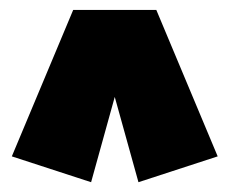

<svg xmlns="http://www.w3.org/2000/svg" viewBox="-20 -670 464 388"><path d="M3.9 -354 127.9 -649.9H295.9L419.9 -354L259.8 -301.8L211.9 -474.1L164.1 -301.8Z"/></svg>

Font: Apfel Grotezk Satt
Style: Regular
Weight: 900
Designer: Luigi Gorlero
Foundry: © 2023, Luigi Gorlero & Collletttivo
Version: Version 2.000;Glyphs 3.2 (3217)